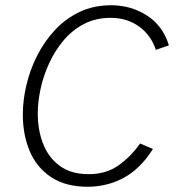

<svg xmlns="http://www.w3.org/2000/svg" viewBox="-20 -700 672 732"><path d="M314 12Q230 12 175 -24.5Q120 -61 93.5 -123.5Q67 -186 67 -263Q67 -317 80.5 -375Q94 -433 121.5 -487.5Q149 -542 189.5 -585.5Q230 -629 283.5 -654.5Q337 -680 404 -680Q479 -680 540 -641Q601 -602 624 -527L574 -510Q556 -566 510 -599Q464 -632 402 -632Q345 -632 300 -608.5Q255 -585 222 -545.5Q189 -506 167 -458Q145 -410 134.5 -360.5Q124 -311 124 -267Q124 -204 144.5 -151.5Q165 -99 208 -67.5Q251 -36 318 -36Q385 -36 432.5 -70Q480 -104 514 -153L563 -132Q515 -56 451.5 -22Q388 12 314 12Z"/></svg>

Font: Atkinson Hyperlegible Mono ExtraLight
Style: Italic
Weight: 200
Italic angle: -12°
Monospace: yes
Designer: Elliott Scott, Megan Eiswerth, Linus Boman, Theodore Petrosky, Letters from Sweden
Foundry: Applied Design Works, Letters from Sweden
Version: Version 2.001